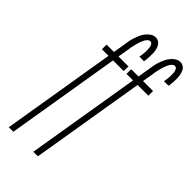

<svg xmlns="http://www.w3.org/2000/svg" viewBox="-286 -812 1073 1073"><g transform="rotate(45 251.0 -275.0)"><path d="M223 193 335 -483H283L284 -520H341L353 -591Q355 -607 358 -622.5Q361 -638 366 -653Q371 -668 378 -683Q385 -698 395 -711Q405 -724 419.5 -733.5Q434 -743 449 -743Q463 -743 474 -736Q485 -729 490.5 -717Q496 -705 498.5 -692Q501 -679 501.5 -665Q502 -651 501 -637.5Q500 -624 498 -610L496 -602H460L461 -607Q463 -617 464.5 -626.5Q466 -636 466 -645Q466 -654 466 -663.5Q466 -673 464 -682Q462 -691 457.5 -698.5Q453 -706 443 -706Q435 -706 428 -699Q421 -692 416.5 -684.5Q412 -677 409 -669Q406 -661 403 -652.5Q400 -644 398 -635.5Q396 -627 394 -619Q392 -611 390.5 -602.5Q389 -594 388 -585L377 -520H456V-483H371L259 193ZM29 193 141 -483H89V-520H147L159 -591Q161 -607 164 -622.5Q167 -638 172 -653Q177 -668 183.5 -683Q190 -698 200.5 -711Q211 -724 225 -733.5Q239 -743 255 -743Q269 -743 279.5 -736Q290 -729 296 -717Q302 -705 304.5 -692Q307 -679 307 -665Q307 -651 306.5 -637.5Q306 -624 304 -610L302 -602H266L267 -607Q269 -617 270 -626.5Q271 -636 271.5 -645Q272 -654 271.5 -663.5Q271 -673 269.5 -682Q268 -691 263 -698.5Q258 -706 249 -706Q240 -706 233 -699Q226 -692 222 -684.5Q218 -677 214.5 -669Q211 -661 208.5 -652.5Q206 -644 204 -635.5Q202 -627 200 -619Q198 -611 196.5 -602.5Q195 -594 194 -585L183 -520H262L261 -483H177L65 193Z"/></g></svg>

Font: Iosevka SS18 Extralight
Style: Italic
Weight: 200
Italic angle: -9°
Monospace: yes
Designer: Belleve Invis
Foundry: Belleve Invis
Version: Version 25.1.1; ttfautohint (v1.8.4)